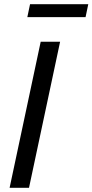

<svg xmlns="http://www.w3.org/2000/svg" viewBox="-20 -900 443 920"><path d="M26 0ZM26 0 175 -700H268L119 0ZM403 -880 390 -818H111L124 -880Z"/></svg>

Font: Rosa Sans
Style: Italic
Weight: 400
Italic angle: -12°
Designer: Pentagram / MCKL
Foundry: Pentagram / MCKL
Version: Version 1.005;September 16, 2019;FontCreator 11.5.0.2425 64-